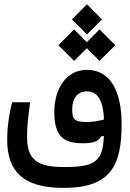

<svg xmlns="http://www.w3.org/2000/svg" viewBox="-20 -686 626 922"><path d="M286.1 216.3C512.2 216.3 564 108.9 564 -90.3C564 -245.6 511.7 -350.6 397 -350.6C300.8 -350.6 240.7 -263.2 240.7 -147.9C240.7 -29.3 287.1 2 378.4 2C428.2 2 453.1 -6.8 466.8 -31.7L479 -32.2C476.1 24.9 467.3 61.5 441.4 84C414.1 108.4 367.7 116.2 289.6 116.2C158.2 116.2 109.9 81.5 109.9 -30.3C109.9 -81.1 115.2 -127 125 -194.8H38.1C23.9 -140.6 14.6 -76.7 14.6 -14.6C14.6 137.2 91.3 216.3 286.1 216.3ZM458 -393.6 533.7 -468.8 458 -544.9 397 -483.4 335.9 -544.9 260.3 -468.8 335.9 -393.6 397 -454.6ZM479.5 -112.3C450.2 -104 420.9 -100.1 394.5 -100.1C335.9 -100.1 326.7 -114.7 326.7 -161.1C326.7 -212.4 350.6 -247.1 397 -247.1C446.3 -247.1 475.1 -209 479.5 -112.3ZM397.5 -520.5 469.7 -592.8 397.5 -665.5 325.2 -592.8Z"/></svg>

Font: Cascadia Mono NF
Style: Regular
Weight: 400
Monospace: yes
Designer: Aaron Bell
Foundry: Saja Typeworks
Version: Version 2404.023